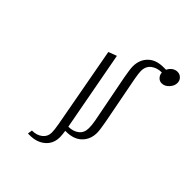

<svg xmlns="http://www.w3.org/2000/svg" viewBox="-218 -725 978 978"><g transform="rotate(45 271.0 -236.5)"><path d="M157.2 -439 202.1 -456.1 282.2 -25.9Q316.4 -25.9 339.1 -43.5Q361.8 -61 361.8 -95.2Q361.8 -116.7 356.9 -144L306.2 -404.8Q296.9 -456.1 296.9 -475.1Q296.9 -522.5 326.7 -552.7Q356.4 -583 412.1 -583H429.2Q436 -598.1 449.2 -607.7Q462.4 -617.2 478 -617.2Q495.1 -617.2 506.6 -605.2Q518.1 -593.3 518.1 -576.2Q518.1 -555.7 501 -536.9Q483.9 -518.1 461.9 -518.1Q446.3 -518.1 435.5 -529.8Q424.8 -541.5 423.8 -558.1Q389.6 -558.1 366.2 -540Q342.8 -522 342.8 -487.8Q342.8 -472.7 349.1 -437L398.9 -178.2Q408.2 -127.4 408.2 -107.9Q408.2 -60.5 377.9 -30.3Q347.7 0 292 0H286.1Q290 25.4 290 42Q290 88.4 257.8 116.2Q225.6 144 174.8 144H161.1L165 119.1Q200.2 119.1 222.2 101.1Q244.1 83 244.1 54.2Q244.1 35.6 237.8 0Z"/></g></svg>

Font: Dihjauti S
Style: Bold Italic
Weight: 700
Italic angle: -9°
Designer: T. Christopher White
Version: Version 3.0.0